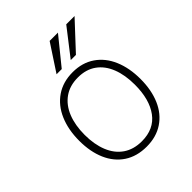

<svg xmlns="http://www.w3.org/2000/svg" viewBox="-203 -847 981 981"><g transform="rotate(-45 287.5 -356.5)"><path d="M65 -255Q65 -335 91.5 -396.5Q118 -458 168.5 -492.5Q219 -527 289 -527Q358 -527 408 -492.8Q458 -458.5 484 -397.5Q510 -336.5 510 -257Q510 -177.5 484 -117.2Q458 -57 407.8 -23.5Q357.5 10 288 10Q217.5 10 167.2 -23.2Q117 -56.5 91 -116.2Q65 -176 65 -255ZM469 -257Q469 -327 448.5 -379.2Q428 -431.5 387.8 -460.2Q347.5 -489 289 -489Q230 -489 189 -460Q148 -431 127 -378.8Q106 -326.5 106 -257Q106 -188 127 -136Q148 -84 189.2 -55.5Q230.5 -27 290 -27Q378 -27 423.5 -88.8Q469 -150.5 469 -257ZM223.5 -577.5H261L379 -723H319ZM326 -577.5H363.5L499 -723H439Z"/></g></svg>

Font: Public Sans VF
Style: Regular
Weight: 400
Designer: Pablo Impallari, Rodrigo Fuenzalida (Modified by Dan O. Williams and USWDS)
Version: Version 1.003